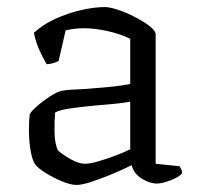

<svg xmlns="http://www.w3.org/2000/svg" viewBox="-20 -520 570 544"><path d="M197 4Q180 4 155 -6.5Q130 -17 108.5 -30.5Q87 -44 80 -54Q72 -64 67 -91.5Q62 -119 62 -152Q62 -164 62.5 -174.5Q63 -185 64 -195Q65 -201 82 -216.5Q99 -232 121 -246.5Q143 -261 157 -263Q167 -265 184 -266Q201 -267 224 -268Q251 -270 287.5 -273.5Q324 -277 349 -282V-410Q318 -425 282.5 -432.5Q247 -440 218 -440Q205 -440 192 -438.5Q179 -437 166 -434L146 -347Q142 -345 133.5 -342Q125 -339 112 -338Q104 -352 93 -375Q82 -398 76 -427Q102 -451 137.5 -467Q173 -483 210 -491.5Q247 -500 277 -500Q291 -500 315 -492Q339 -484 363 -471.5Q387 -459 404 -446Q421 -433 421 -422V-56L489 -49Q491 -46 493.5 -40.5Q496 -35 496 -29Q487 -18 463 -9Q439 0 425 0Q404 0 381.5 -14Q359 -28 353 -52Q325 -38 294.5 -25.5Q264 -13 238 -4.5Q212 4 197 4ZM222 -56Q235 -56 259 -63Q283 -70 308 -79.5Q333 -89 349 -97V-232Q321 -227 295.5 -225Q270 -223 239 -220Q207 -217 177 -212.5Q147 -208 136 -201Q134 -176 134.5 -145Q135 -114 144 -94Q157 -82 180 -69Q203 -56 222 -56Z"/></svg>

Font: Texturina ExtraLight
Style: Regular
Weight: 200
Designer: Guillermo Torres Carreño
Foundry: Omnibus-Type
Version: Version 1.002; ttfautohint (v1.8.3)